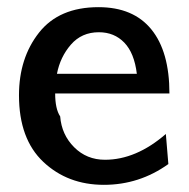

<svg xmlns="http://www.w3.org/2000/svg" viewBox="-20 -506 529 536"><path d="M33 -240Q33 -344 89 -415Q145 -486 255 -486Q352 -486 402.5 -424Q453 -362 453 -245H134Q134 -202 148 -181Q152 -130 187 -95Q222 -60 273 -60Q360 -60 443 -132L450 -48Q369 10 270 10Q169 10 101 -54Q33 -118 33 -240ZM139 -300H362Q355 -358 327 -387Q299 -416 256 -416Q208 -416 178 -381.5Q148 -347 139 -300Z"/></svg>

Font: Coval
Style: Medium
Weight: 500
Foundry: Context Ltd
Version: Version 001.000